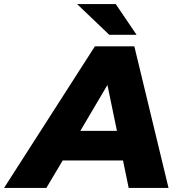

<svg xmlns="http://www.w3.org/2000/svg" viewBox="-88 -929 894 949"><path d="M548 0 520 -136H222L141 0H-68L381 -700H576L745 0ZM309 -282H490L443 -509ZM452 -757 293 -909H484L587 -757Z"/></svg>

Font: My Font
Style: Italic
Weight: 500
Designer: Julieta Ulanovsky
Foundry: Julieta Ulanovsky
Version: ""